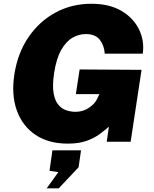

<svg xmlns="http://www.w3.org/2000/svg" viewBox="-20 -753 818 1020"><path d="M340 10Q237.5 10 168.2 -36.8Q99 -83.5 69.2 -166.8Q39.5 -250 56.5 -359Q74 -471.5 131.5 -555.8Q189 -640 275.2 -686.5Q361.5 -733 465 -733Q561.5 -733 625.5 -695Q689.5 -657 718.8 -596.2Q748 -535.5 738.5 -468H536.5Q533.5 -512.5 509.8 -542.2Q486 -572 435.5 -572Q399.5 -572 365.5 -552.8Q331.5 -533.5 305.5 -488.2Q279.5 -443 267.5 -365Q257.5 -298.5 264.8 -257.8Q272 -217 290.8 -195.5Q309.5 -174 333.8 -166.5Q358 -159 381 -159Q422 -159 453.2 -180.8Q484.5 -202.5 495.5 -227L508 -253H383L403 -384L732 -382L674 0H547L558.5 -80Q537.5 -61.5 509.2 -40.5Q481 -19.5 440.2 -4.8Q399.5 10 340 10ZM228 247.5 290 161.5 243 154.5 258.5 45.5H410.5L397.5 135.5L292 247.5Z"/></svg>

Font: Public Sans Black
Style: Italic
Weight: 900
Italic angle: -8°
Designer: The Public Sans project authors (U.S. Web Design System). Libre Franklin designed by Pablo Impallari and Rodrigo Fuenzal
Version: Version 1.007; ttfautohint (v1.8.1) -l 8 -r 50 -G 200 -x 14 